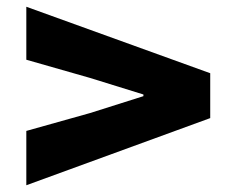

<svg xmlns="http://www.w3.org/2000/svg" viewBox="-20 -648 670 569"><path d="M58 -260 247 -313 405 -363V-368L247 -417L58 -471V-628L603 -431V-298L58 -99Z"/></svg>

Font: Nebula Sans Black
Style: Regular
Weight: 900
Italic angle: -9°
Designer: Paul D. Hunt for Adobe (as Source Sans)
Foundry: Nebula Entertainment & Broadcasting LLC
Version: Version 1.010